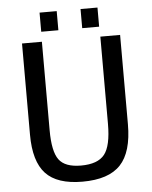

<svg xmlns="http://www.w3.org/2000/svg" viewBox="-56 -841 711 898"><g transform="rotate(-5 300.0 -392.5)"><path d="M529.8 -239.3Q529.8 -108.9 474.1 -49.6Q418.5 9.8 295.4 9.8Q176.3 9.8 122.8 -47.6Q69.3 -105 69.3 -230.5V-658.7H162.6V-243.2Q162.6 -143.6 191.2 -104.7Q219.7 -65.9 294.9 -65.9Q373.5 -65.9 405.3 -106Q437 -146 437 -249.5V-658.7H529.8ZM356 -705.6V-795.4H435.5V-705.6ZM163.6 -705.6V-795.4H244.1V-705.6Z"/></g></svg>

Font: Cousine
Style: Regular
Weight: 400
Monospace: yes
Designer: Steve Matteson
Foundry: Ascender Corporation
Version: Version 1.20